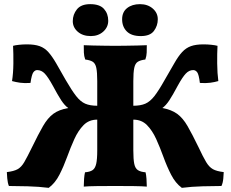

<svg xmlns="http://www.w3.org/2000/svg" viewBox="-20 -897 1112 926"><path d="M215 9Q168 3 113.5 1.5Q59 0 23 0Q17 -14 15 -36.5Q13 -59 13 -67Q47 -71 65 -81Q83 -91 97 -115Q111 -139 134 -186Q165 -250 187.5 -289Q210 -328 237 -348Q264 -368 309 -376Q292 -388 275.5 -413Q259 -438 234 -485Q212 -525 196 -542Q180 -559 159 -559Q149 -559 141 -548.5Q133 -538 127 -497Q98 -495 77 -498Q56 -501 38 -506Q44 -543 44.5 -591Q45 -639 43 -676Q53 -679 72 -681Q91 -683 110 -683Q147 -683 171 -674.5Q195 -666 213 -646Q231 -626 250.5 -592.5Q270 -559 297 -511Q326 -461 347 -434Q368 -407 391 -397Q414 -387 449 -387V-506Q449 -548 444.5 -569.5Q440 -591 427.5 -599Q415 -607 391 -610Q385 -627 384.5 -643.5Q384 -660 384 -679Q402 -678 429.5 -677.5Q457 -677 485.5 -676.5Q514 -676 536 -676Q558 -676 586.5 -676.5Q615 -677 642.5 -677.5Q670 -678 688 -679Q688 -660 687.5 -643.5Q687 -627 681 -610Q657 -607 644.5 -599Q632 -591 627.5 -569.5Q623 -548 623 -506V-387Q658 -387 681 -397Q704 -407 725 -434Q746 -461 774 -511Q802 -559 821 -592.5Q840 -626 858.5 -646Q877 -666 901 -674.5Q925 -683 961 -683Q981 -683 999.5 -681Q1018 -679 1029 -676Q1027 -639 1027.5 -591Q1028 -543 1033 -506Q1016 -501 994.5 -498Q973 -495 944 -497Q939 -538 931 -548.5Q923 -559 912 -559Q892 -559 876 -542Q860 -525 838 -485Q813 -438 796.5 -413Q780 -388 763 -376Q807 -368 834.5 -348Q862 -328 884.5 -289Q907 -250 938 -186Q960 -139 974.5 -115Q989 -91 1007 -81Q1025 -71 1059 -67Q1059 -59 1057 -36.5Q1055 -14 1048 0Q1012 0 957.5 1.5Q903 3 857 9Q826 -14 805.5 -54Q785 -94 768.5 -139.5Q752 -185 733.5 -226Q715 -267 689 -293.5Q663 -320 623 -320V-172Q623 -129 627.5 -107Q632 -85 645 -76.5Q658 -68 682 -66Q685 -54 686.5 -34.5Q688 -15 688 3Q666 1 623.5 0.5Q581 0 536 0Q491 0 448 0.5Q405 1 384 3Q384 -15 385.5 -34.5Q387 -54 390 -66Q414 -68 426.5 -76.5Q439 -85 444 -107Q449 -129 449 -172V-320Q409 -320 383 -293.5Q357 -267 338.5 -226Q320 -185 303.5 -139.5Q287 -94 266.5 -54Q246 -14 215 9ZM659 -723Q614 -723 591.5 -745.5Q569 -768 569 -804Q569 -839 593 -858Q617 -877 655 -877Q692 -877 716.5 -856Q741 -835 741 -804Q741 -773 722.5 -748Q704 -723 659 -723ZM418 -723Q379 -723 355 -744Q331 -765 331 -795Q331 -827 351 -852Q371 -877 415 -877Q461 -877 481.5 -854Q502 -831 502 -797Q502 -766 478 -744.5Q454 -723 418 -723Z"/></svg>

Font: Vollkorn ExtraBold
Style: Regular
Weight: 800
Designer: Friedrich Althausen
Foundry: Friedrich Althausen
Version: Version 5.000; ttfautohint (v1.8.3)